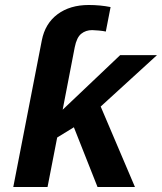

<svg xmlns="http://www.w3.org/2000/svg" viewBox="-20 -749 649 769"><path d="M370.6 0 275.9 -239.3 209 -198.2 170.4 0H33.2L147.5 -587.4Q160.6 -654.8 210.4 -691.9Q260.3 -729 335.4 -729Q381.3 -729 422.9 -720.7L403.8 -622.6Q394.5 -625 375.7 -626.7Q356.9 -628.4 349.1 -628.4Q323.7 -628.4 305.4 -613.8Q287.1 -599.1 279.3 -559.6L231 -309.6L461.4 -528.3H608.9L383.3 -322.3L520.5 0Z"/></svg>

Font: Liberation Mono
Style: Bold Italic
Weight: 700
Italic angle: -12°
Monospace: yes
Designer: Steve Matteson
Foundry: Ascender Corporation
Version: Version 2.1.5